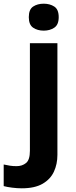

<svg xmlns="http://www.w3.org/2000/svg" viewBox="-84 -780 409 1040"><path d="M34 240Q9 240 -18.5 236.5Q-46 233 -64 228V111Q-46 115 -30 117.5Q-14 120 6 120Q36 120 57 103Q78 86 78 37V-546H227V59Q227 109 208 150Q189 191 146.5 215.5Q104 240 34 240ZM72 -687Q72 -729 95.5 -744.5Q119 -760 153 -760Q186 -760 210 -744.5Q234 -729 234 -687Q234 -646 210 -630Q186 -614 153 -614Q119 -614 95.5 -630Q72 -646 72 -687Z"/></svg>

Font: Noto Sans Adlam
Style: Regular
Weight: 400
Designer: Mark Jamra, Neil Patel
Foundry: JamraPatel LLC
Version: Version 3.001